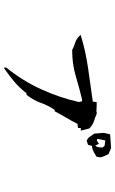

<svg xmlns="http://www.w3.org/2000/svg" viewBox="189 -925 622 1040"><g transform="rotate(90 500.0 -405.0)"><path d="M346.2 -113.8V-127.9Q418.5 -217.8 463.9 -317.9Q509.3 -418 532.7 -521.5L528.3 -538.6H519Q454.1 -522.9 390.6 -503.9Q326.2 -484.9 252 -484.9H250.5Q234.4 -494.1 213.4 -500.5Q191.4 -506.8 174.8 -524.4L168.9 -530.8Q219.7 -546.4 264.2 -555.9Q308.6 -565.4 354 -571.8L530.3 -596.7L533.2 -617.7H548.8L586.4 -616.2V-617.7H596.7Q615.2 -609.4 635.7 -603Q656.2 -596.7 675.8 -578.1L687.5 -531.7H680.7H673.3V-516.6L650.9 -513.7Q634.8 -481.4 617.7 -452.9Q600.6 -424.3 582.5 -390.1H575.2Q551.3 -355.5 537.4 -315.7Q523.4 -275.9 494.1 -238.3L483.4 -236.3L477.5 -228Q450.2 -194.3 419.2 -168.7Q388.2 -143.1 354.5 -119.6ZM828.6 -616.7Q813 -607.4 804.4 -602.5Q795.9 -597.7 791 -596.2Q781.7 -592.8 770.5 -592.3L764.2 -570.8L741.7 -563.5Q734.4 -566.9 730.7 -569.8Q727.1 -572.8 725.1 -574.7Q721.2 -578.6 718.3 -583.5Q711.4 -594.7 703.6 -605.5L699.7 -655.8L707.5 -690.4L781.2 -695.8L814.5 -682.1Q822.3 -667.5 828.1 -652.3Q832 -643.6 832 -635Q832 -626.5 828.6 -616.7ZM741.2 -618.2 759.3 -629.9 768.1 -610.4Q775.4 -616.2 777.1 -627.2Q778.8 -638.2 778.8 -649.4L770.5 -660.2L740.7 -664.6L731.9 -621.1Z"/></g></svg>

Font: Bakudai
Style: Medium
Weight: 500
Version: Version 1.48